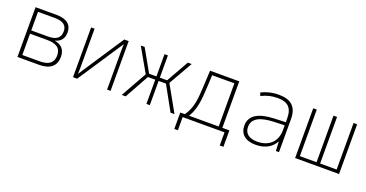

<svg xmlns="http://www.w3.org/2000/svg" viewBox="-33 -1161 3667 1922"><g transform="rotate(20 1800.0 -200.0)"><path d="M108 0H339C459 0 517 -56 517 -149C517 -225 476 -269 407 -280V-283C461 -297 496 -335 496 -402C496 -479 447 -530 331 -530H108ZM147 -297V-495H325C420 -495 456 -458 456 -400C456 -332 417 -297 325 -297ZM147 -35V-262H326C425 -262 477 -230 477 -150C477 -72 430 -35 330 -35Z M700 0H744L1065 -485C1063 -455 1063 -434 1063 -404V0H1100V-530H1053L735 -48C737 -80 737 -101 737 -134V-530H700Z M1219 0H1261L1404 -258H1482V0H1518V-258H1596L1739 0H1781L1626 -276L1771 -530H1730L1596 -293H1518V-530H1482V-293H1404L1270 -530H1229L1374 -276Z M1830 140H1868V0H2314V140H2353V-35H2278V-530H1967C1959 -354 1956 -313 1952 -262C1944 -165 1922 -95 1878 -35H1830ZM1991 -288C1995 -347 1999 -418 2002 -495H2239V-35H1923C1962 -96 1984 -174 1991 -288Z M2647 11C2752 11 2820 -35 2853 -97H2856L2861 0H2894V-352C2894 -481 2828 -540 2700 -540C2623 -540 2566 -523 2513 -497L2526 -464C2582 -492 2634 -505 2698 -505C2803 -505 2856 -461 2856 -344V-305L2732 -300C2575 -294 2477 -245 2477 -132C2477 -44 2537 11 2647 11ZM2652 -24C2564 -24 2516 -64 2516 -132C2516 -226 2603 -262 2740 -268L2856 -272V-219C2856 -102 2781 -24 2652 -24Z M3066 0H3534V-530H3496V-34H3320V-530H3282V-34H3104V-530H3066Z"/></g></svg>

Font: Noto Sans Mono ExtraLight
Style: Regular
Weight: 200
Designer: Monotype Design Team
Foundry: Monotype Imaging Inc.
Version: Version 2.014